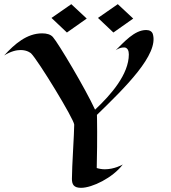

<svg xmlns="http://www.w3.org/2000/svg" viewBox="-73 -886 818 921"><path d="M660 -723C656 -735 645 -742 628 -742C572 -742 522 -684 482 -645C507 -662 527 -658 527 -658C539 -655 545 -643 545 -625C545 -530 460 -432 383 -360C336 -462 206 -680 181 -708C170 -721 151 -726 129 -726C56 -726 -3 -675 -53 -620C-21 -640 6 -646 26 -646C59 -646 76 -630 76 -630C109 -598 283 -313 283 -288C283 -245 272 -88 272 -28C272 -1 281 15 316 15C369 15 468 -33 516 -97C513 -95 475 -74 430 -74C417 -74 404 -76 391 -80C393 -159 393 -214 393 -253C393 -305 392 -326 392 -335C526 -465 690 -625 660 -723ZM492 -866 397 -800 471 -730 566 -797ZM269 -866 174 -800 248 -730 343 -797Z"/></svg>

Font: Eagle Lake
Style: Regular
Weight: 400
Designer: Astigmatic (AOETI)
Foundry: Astigmatic (AOETI)
Version: Version 1.000